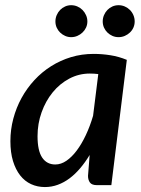

<svg xmlns="http://www.w3.org/2000/svg" viewBox="-20 -730 556 757"><path d="M367.5 -438Q359 -439 350.8 -439.5Q342.5 -440 334 -440Q291 -440 253.2 -420Q215.5 -400 187.8 -366Q160 -332 144 -287.2Q128 -242.5 128 -193Q128 -136 146.2 -108.8Q164.5 -81.5 198 -81.5Q220.5 -81.5 242 -96.2Q263.5 -111 282.8 -136.8Q302 -162.5 318.5 -197.5Q335 -232.5 347 -273.5ZM333.5 -119Q316 -90 296.2 -66.8Q276.5 -43.5 254.5 -27Q232.5 -10.5 208 -1.5Q183.5 7.5 157 7.5Q127.5 7.5 102.5 -4Q77.5 -15.5 59.5 -38.5Q41.5 -61.5 31.2 -95.2Q21 -129 21 -173.5Q21 -219 32.5 -262.2Q44 -305.5 65 -343.8Q86 -382 115.5 -414Q145 -446 181.5 -469Q218 -492 260.2 -504.8Q302.5 -517.5 349 -517.5Q382.5 -517.5 415.5 -512.2Q448.5 -507 480 -494L419 0H362.5Q342 0 334.5 -10.5Q327 -21 327 -36.5ZM324.5 -645.5Q324.5 -632.5 319.2 -621.2Q314 -610 305.2 -601.8Q296.5 -593.5 285 -588.5Q273.5 -583.5 260.5 -583.5Q248 -583.5 236.8 -588.5Q225.5 -593.5 217 -601.8Q208.5 -610 203.5 -621.2Q198.5 -632.5 198.5 -645.5Q198.5 -658.5 203.5 -670.2Q208.5 -682 217 -690.8Q225.5 -699.5 236.8 -704.5Q248 -709.5 260.5 -709.5Q273.5 -709.5 285 -704.5Q296.5 -699.5 305.2 -690.8Q314 -682 319.2 -670.2Q324.5 -658.5 324.5 -645.5ZM511 -645.5Q511 -632.5 506 -621.2Q501 -610 492.2 -601.8Q483.5 -593.5 472 -588.5Q460.5 -583.5 447.5 -583.5Q434.5 -583.5 423.2 -588.5Q412 -593.5 403.5 -601.8Q395 -610 390 -621.2Q385 -632.5 385 -645.5Q385 -658.5 390 -670.2Q395 -682 403.5 -690.8Q412 -699.5 423.2 -704.5Q434.5 -709.5 447.5 -709.5Q460.5 -709.5 472 -704.5Q483.5 -699.5 492.2 -690.8Q501 -682 506 -670.2Q511 -658.5 511 -645.5Z"/></svg>

Font: Lato SemiBold
Style: Italic
Weight: 600
Italic angle: -7°
Designer: Lukasz Dziedzic with Adam Twardoch and Botio Nikoltchev
Foundry: tyPoland Lukasz Dziedzic
Version: Version 2.015; 2015-08-06; http://www.latofonts.com/